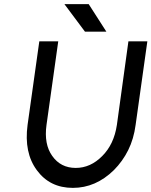

<svg xmlns="http://www.w3.org/2000/svg" viewBox="-20 -901 736 933"><path d="M393 -747H497L411 -881H293ZM171 -700 114 -294Q96 -159 159 -74Q222 12 334 12Q445 12 533 -74Q576 -117 603 -171.5Q630 -226 639 -294L696 -700H604L548 -294Q534 -200 477 -143Q420 -85 348 -85Q275 -85 234 -143Q193 -200 206 -294L263 -700Z"/></svg>

Font: Unageo
Style: Medium-Italic
Weight: 500
Designer: Richard Sepsi
Foundry: Richard Sepsi
Version: Version 2.000